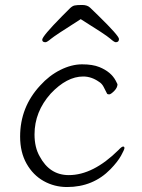

<svg xmlns="http://www.w3.org/2000/svg" viewBox="-20 -740 570 773"><path d="M250 13Q199 13 156 -11Q113 -35 87 -81Q61 -127 61 -190Q61 -309 142 -396Q178 -436 223 -458.5Q268 -481 310.5 -481Q353 -481 380 -470Q427 -451 446 -415Q452 -404 453 -401Q453 -387 439.5 -373.5Q426 -360 419.5 -360Q413 -360 411 -363Q404 -377 397 -390.5Q390 -404 378 -411Q348 -432 315 -432Q249 -432 184 -363Q119 -290 119 -199Q119 -146 140 -110Q180 -35 257 -35Q355 -35 457 -136Q470 -150 475.5 -150Q481 -150 481 -144Q481 -138 467.5 -113.5Q454 -89 425 -59Q355 13 250 13ZM163 -570Q150 -570 150 -580Q150 -594 230 -675L261 -706Q271 -716 280.5 -718Q290 -720 311 -720Q332 -720 343.5 -708.5Q355 -697 375 -678Q459 -596 459 -583Q459 -570 446 -570Q440 -570 423 -585Q406 -600 308 -661L305 -663L302 -661Q201 -597 185 -583.5Q169 -570 163 -570Z"/></svg>

Font: LXGW WenKai TC Light
Style: Regular
Weight: 300
Designer: LXGW / Fontworks Inc.
Foundry: LXGW / Fontworks Inc.
Version: Version 1.330